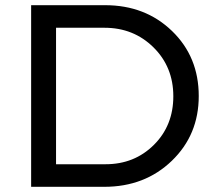

<svg xmlns="http://www.w3.org/2000/svg" viewBox="-20 -720 823 740"><path d="M385 -700Q540 -700 643 -600.5Q746 -501 746 -350Q746 -200 642 -100Q538 0 382 0H100V-700ZM387 -87Q498 -87 573 -161.5Q648 -236 648 -349Q648 -462 571.5 -537.5Q495 -613 383 -613H196V-87Z"/></svg>

Font: Montserrat arm
Style: Regular
Weight: 400
Designer: Julieta Ulanovsky
Foundry: Julieta Ulanovsky
Version: Version 6.000;PS 006.000;hotconv 1.0.88;makeotf.lib2.5.64775